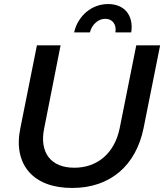

<svg xmlns="http://www.w3.org/2000/svg" viewBox="-20 -924 812 949"><path d="M771.5 -700 689.5 -290Q675.5 -221.5 645.2 -166.8Q615 -112 570 -73.8Q525 -35.5 466.2 -15.2Q407.5 5 336.5 5Q265.5 5 211.5 -15.2Q157.5 -35.5 123.8 -73.8Q90 -112 78.2 -166.8Q66.5 -221.5 80.5 -290L162.5 -700H279.5L198.5 -290Q189 -244.5 195 -208.2Q201 -172 220.5 -146.8Q240 -121.5 272.2 -108.2Q304.5 -95 347.5 -95Q390.5 -95 427.2 -108.2Q464 -121.5 493 -146.5Q522 -171.5 542 -207.8Q562 -244 571.5 -290L653.5 -700ZM550.5 -764Q555 -793.5 541 -812.2Q527 -831 500.5 -831Q474 -831 453 -812.2Q432 -793.5 424.5 -764H346.5Q353.5 -795.5 369.5 -821.2Q385.5 -847 407.8 -865.5Q430 -884 457.2 -894Q484.5 -904 514.5 -904Q544.5 -904 568 -894Q591.5 -884 606.5 -865.5Q621.5 -847 627.5 -821.2Q633.5 -795.5 628.5 -764Z"/></svg>

Font: Argentum Sans
Style: Italic
Weight: 400
Italic angle: -11.3099°
Designer: Julieta Ulanovsky, Owen Earl, Rasmus Andersson, Cristiano Sobral
Foundry: The Argentum Sans Project Authors
Version: Version 3.131; ttfautohint (v1.8.4.7-5d5b-dirty)